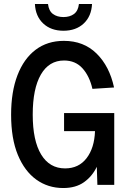

<svg xmlns="http://www.w3.org/2000/svg" viewBox="-20 -932 640 968"><path d="M299 16Q222 16 163 -26.5Q104 -69 70 -151Q36 -233 36 -354Q36 -469 68 -552.5Q100 -636 159.5 -681Q219 -726 302 -726Q402 -726 467 -662Q532 -598 555 -491L446 -484Q431 -549 395.5 -588Q360 -627 303 -627Q227 -627 186 -556Q145 -485 145 -354Q145 -223 187.5 -153Q230 -83 308 -83Q377 -83 416.5 -134.5Q456 -186 459 -271H303V-362H556V0H471L468 -91Q445 -43 403.5 -13.5Q362 16 299 16ZM300 -777Q237 -777 198 -813.5Q159 -850 156 -912H222Q226 -877 247 -861.5Q268 -846 300 -846Q332 -846 353 -861.5Q374 -877 378 -912H444Q441 -850 402 -813.5Q363 -777 300 -777Z"/></svg>

Font: Geist Mono Medium
Style: Regular
Weight: 500
Monospace: yes
Designer: Basement.studio, Andrés Briganti, Mateo Zaragoza
Foundry: Basement.studio, Vercel, Andrés Briganti, Guido Ferreyra, Mateo Zaragoza
Version: Version 1.500; ttfautohint (v1.8.4.7-5d5b)